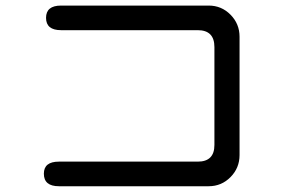

<svg xmlns="http://www.w3.org/2000/svg" viewBox="-20 -682 1040 686"><path d="M136.7 -61.5Q136.7 -104.5 190.4 -104.5H686.5Q746.1 -104.5 746.1 -164.1V-513.7Q746.1 -574.2 686.5 -574.2H198.2Q144.5 -574.2 144.5 -618.2Q144.5 -662.1 198.2 -662.1H725.6Q771.5 -662.1 803.7 -629.4Q835.9 -596.7 835.9 -550.8V-127.9Q835.9 -82 803.7 -49.3Q771.5 -16.6 725.6 -16.6H190.4Q136.7 -16.6 136.7 -61.5Z"/></svg>

Font: jf-openhuninn-2.0
Style: Regular
Weight: 400
Designer: [Kosugi Maru]
Designed by MOTOYA      

[Varela Round]
Joe Prince (Latin component); Avraham Cornfeld (Hebrew component)
Foundry: justfont CO.,LTD.
Version: 2.0